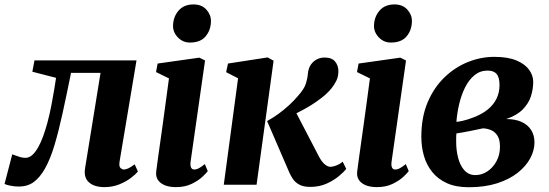

<svg xmlns="http://www.w3.org/2000/svg" viewBox="-52 -814 2418 846"><path d="M475 -103Q471.5 -80.5 479 -73.8Q486.5 -67 494 -67Q502 -67 513.5 -72.2Q525 -77.5 541.5 -90L555.5 -58.5Q545 -45 523.5 -29Q502 -13 472.5 -1.2Q443 10.5 408.5 10.5Q363 10.5 339.5 -11Q316 -32.5 323 -73.5L391 -493H261Q241.5 -396.5 224 -316.2Q206.5 -236 188 -174.2Q169.5 -112.5 146 -71Q124 -32 96.8 -12Q69.5 8 31 8Q11.5 8 -7.2 4Q-26 0 -32 -3.5L2 -134Q7 -132.5 16.2 -128.8Q25.5 -125 37.2 -121.8Q49 -118.5 59.5 -118.5Q76.5 -118.5 90.5 -131.2Q104.5 -144 116.5 -165.5Q128.5 -187 138.5 -214.8Q148.5 -242.5 156.5 -272Q167 -311 174.5 -350.2Q182 -389.5 187.2 -421.5Q192.5 -453.5 195 -471L90.5 -498L100 -548H549.5Z M723 10.5Q693.5 10.5 673 1.8Q652.5 -7 643 -22.5Q633.5 -38 636.5 -59.5Q639 -80 643.2 -110.5Q647.5 -141 653 -180.2Q658.5 -219.5 665 -265.5Q671.5 -311.5 678.2 -362.8Q685 -414 692.5 -468.5L635.5 -496.5L642.5 -534L826.5 -560L851.5 -547.5L788 -103Q785.5 -85 789.8 -76Q794 -67 804.5 -67Q813.5 -67 824 -72.5Q834.5 -78 850.5 -91L863.5 -60Q857 -51 839 -34.2Q821 -17.5 791.8 -3.5Q762.5 10.5 723 10.5ZM784.5 -626.5Q753 -626.5 731 -650Q709 -673.5 710.5 -703Q712 -741.5 735.5 -768Q759 -794.5 800.5 -794.5Q837 -794.5 857.5 -771.5Q878 -748.5 877.5 -720.5Q877 -681.5 854.2 -654Q831.5 -626.5 784.5 -626.5Z M934 0 997 -469 944.5 -496 952.5 -534 1127.5 -561 1153.5 -546.5 1078.5 0ZM1315.5 9.5Q1284.5 9.5 1266.2 -0.8Q1248 -11 1238.5 -25.5Q1229 -40 1223 -53.5L1125 -280.5Q1153 -296 1177 -313.8Q1201 -331.5 1222.2 -351Q1243.5 -370.5 1261.5 -392Q1288 -421.5 1295.5 -444.8Q1303 -468 1304.5 -489Q1307 -514.5 1318.5 -530.2Q1330 -546 1345.8 -553.2Q1361.5 -560.5 1377 -560.5Q1410 -560.5 1424.2 -543.2Q1438.5 -526 1439 -502.5Q1439.5 -477.5 1430 -458.2Q1420.5 -439 1408 -424Q1391 -403.5 1366.8 -384.2Q1342.5 -365 1315 -348.2Q1287.5 -331.5 1260.5 -318.2Q1233.5 -305 1210.5 -296L1239 -344L1353 -125Q1364.5 -102.5 1378 -90.8Q1391.5 -79 1404.5 -79Q1414 -79 1429 -84.5Q1444 -90 1458 -101.5L1473.5 -70Q1464.5 -57.5 1442.2 -38.8Q1420 -20 1387.8 -5.2Q1355.5 9.5 1315.5 9.5Z M1608.5 10.5Q1579 10.5 1558.5 1.8Q1538 -7 1528.5 -22.5Q1519 -38 1522 -59.5Q1524.5 -80 1528.8 -110.5Q1533 -141 1538.5 -180.2Q1544 -219.5 1550.5 -265.5Q1557 -311.5 1563.8 -362.8Q1570.5 -414 1578 -468.5L1521 -496.5L1528 -534L1712 -560L1737 -547.5L1673.5 -103Q1671 -85 1675.2 -76Q1679.5 -67 1690 -67Q1699 -67 1709.5 -72.5Q1720 -78 1736 -91L1749 -60Q1742.5 -51 1724.5 -34.2Q1706.5 -17.5 1677.2 -3.5Q1648 10.5 1608.5 10.5ZM1670 -626.5Q1638.5 -626.5 1616.5 -650Q1594.5 -673.5 1596 -703Q1597.5 -741.5 1621 -768Q1644.5 -794.5 1686 -794.5Q1722.5 -794.5 1743 -771.5Q1763.5 -748.5 1763 -720.5Q1762.5 -681.5 1739.8 -654Q1717 -626.5 1670 -626.5Z M2013.5 11Q1957 11 1917.5 -6.8Q1878 -24.5 1852.8 -55.8Q1827.5 -87 1816 -127Q1804.5 -167 1804.5 -211.5Q1804.5 -297.5 1832.2 -363Q1860 -428.5 1906.5 -473.2Q1953 -518 2010 -540.8Q2067 -563.5 2126 -563.5Q2186 -563.5 2223.8 -547.5Q2261.5 -531.5 2279.5 -506.5Q2297.5 -481.5 2297.5 -453.5Q2297.5 -422 2287.5 -390.2Q2277.5 -358.5 2251.5 -332Q2225.5 -305.5 2178.5 -289.5Q2218.5 -289.5 2246.2 -276.8Q2274 -264 2288.5 -241Q2303 -218 2303 -186.5Q2303 -151 2284.2 -116.2Q2265.5 -81.5 2228.8 -52.5Q2192 -23.5 2137.8 -6.2Q2083.5 11 2013.5 11ZM2043 -42.5Q2070.5 -42.5 2095 -58.5Q2119.5 -74.5 2135.2 -102.8Q2151 -131 2151 -167.5Q2151 -198 2140.5 -215.2Q2130 -232.5 2113.2 -240Q2096.5 -247.5 2076.5 -248.5Q2068 -247 2058.8 -245Q2049.5 -243 2039.2 -240.8Q2029 -238.5 2018 -236.5Q2003.5 -233.5 1989 -231Q1974.5 -228.5 1959 -226Q1958 -217.5 1958 -208.2Q1958 -199 1958 -190Q1958 -150.5 1967 -117Q1976 -83.5 1994.8 -63Q2013.5 -42.5 2043 -42.5ZM1959 -277Q1972.5 -278.5 1985 -281.2Q1997.5 -284 2009.2 -287.8Q2021 -291.5 2032.5 -296Q2070.5 -310 2096.5 -331Q2122.5 -352 2135.8 -379.2Q2149 -406.5 2149 -439Q2149 -473 2136.2 -488Q2123.5 -503 2096.5 -503Q2064 -503 2039.2 -483Q2014.5 -463 1997.8 -429.8Q1981 -396.5 1971.5 -356.5Q1962 -316.5 1959 -277Z"/></svg>

Font: Merriweather 36pt ExtraBold
Style: Italic
Weight: 800
Italic angle: -7.8°
Version: Version 2.101